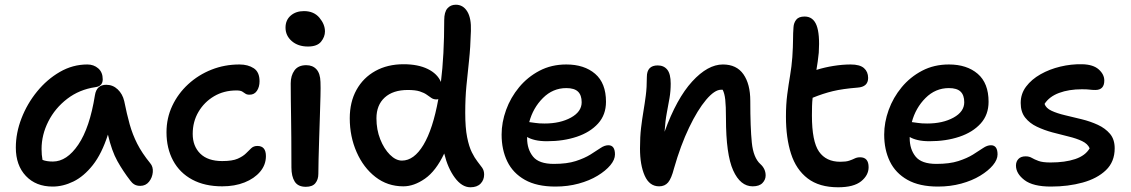

<svg xmlns="http://www.w3.org/2000/svg" viewBox="-20 -780 4788 813"><path d="M203 10Q132 10 89.5 -35Q47 -80 47 -155Q47 -217 71 -279Q95 -341 137 -392.5Q179 -444 233.5 -475.5Q288 -507 350 -507Q377 -507 396 -490.5Q415 -474 415 -444Q415 -415 384 -411Q316 -401 264.5 -361.5Q213 -322 184.5 -265.5Q156 -209 156 -149Q156 -136 157 -125Q158 -114 160 -103Q177 -96 204 -96Q263 -96 311.5 -167.5Q360 -239 382 -377Q389 -421 430 -421Q458 -421 478.5 -401.5Q499 -382 506 -352Q517 -297 529 -254Q541 -211 561 -171.5Q581 -132 616 -89Q629 -74 627 -51Q625 -28 611 -10.5Q597 7 574 7Q559 7 549 1Q539 -5 532 -15Q501 -55 477 -98Q453 -141 437 -210Q411 -129 373 -81Q335 -33 291 -11.5Q247 10 203 10Z M921 9Q847 9 794 -19.5Q741 -48 713 -100Q685 -152 685 -220Q685 -280 709.5 -332Q734 -384 777 -423.5Q820 -463 875.5 -485Q931 -507 994 -507Q1030 -507 1054.5 -491Q1079 -475 1079 -436Q1079 -412 1068 -395.5Q1057 -379 1037 -379Q1025 -379 1019 -383.5Q1013 -388 1005.5 -392.5Q998 -397 981 -397Q928 -397 886.5 -372.5Q845 -348 820.5 -306.5Q796 -265 796 -213Q796 -161 828 -129.5Q860 -98 921 -98Q964 -98 986.5 -108Q1009 -118 1021.5 -130.5Q1034 -143 1044 -152.5Q1054 -162 1070 -162Q1106 -162 1106 -119Q1106 -82 1081.5 -53Q1057 -24 1015.5 -7.5Q974 9 921 9Z M1275 11Q1242 11 1228 -11Q1214 -33 1214 -71Q1214 -145 1213.5 -196.5Q1213 -248 1212.5 -285.5Q1212 -323 1211.5 -356Q1211 -389 1211 -427Q1211 -460 1227 -482Q1243 -504 1277 -504Q1304 -504 1320 -486.5Q1336 -469 1337 -433Q1338 -411 1337 -372.5Q1336 -334 1334.5 -287.5Q1333 -241 1331.5 -194Q1330 -147 1329 -107Q1328 -67 1328 -44Q1328 -20 1315.5 -4.5Q1303 11 1275 11ZM1284 -583Q1242 -583 1215.5 -606Q1189 -629 1189 -663Q1189 -695 1211 -714Q1233 -733 1267 -733Q1309 -733 1332.5 -705Q1356 -677 1356 -647Q1356 -624 1339.5 -603.5Q1323 -583 1284 -583Z M1688 9Q1621 9 1570 -30.5Q1519 -70 1490 -136Q1461 -202 1461 -279Q1461 -348 1489.5 -399.5Q1518 -451 1569.5 -479.5Q1621 -508 1689 -508Q1750 -508 1791 -488Q1832 -468 1847 -433Q1854 -489 1857.5 -555Q1861 -621 1861 -695Q1861 -729 1874.5 -744.5Q1888 -760 1910 -760Q1941 -760 1958.5 -731.5Q1976 -703 1974 -649Q1972 -578 1966 -523Q1960 -468 1955 -416.5Q1950 -365 1950 -302Q1950 -239 1958 -199Q1966 -159 1978 -135Q1990 -111 2001.5 -96.5Q2013 -82 2021.5 -70Q2030 -58 2030 -41Q2030 -18 2015 -2.5Q2000 13 1972 13Q1936 13 1906 -27.5Q1876 -68 1861 -130Q1826 -56 1779.5 -23.5Q1733 9 1688 9ZM1574 -279Q1574 -231 1590 -190.5Q1606 -150 1631 -125Q1656 -100 1682 -100Q1733 -100 1773 -166.5Q1813 -233 1836 -360Q1832 -359 1828 -359Q1816 -359 1807 -365Q1798 -371 1787 -379Q1776 -387 1757.5 -393Q1739 -399 1707 -399Q1644 -399 1609 -367Q1574 -335 1574 -279Z M2332 10Q2253 10 2202.5 -18.5Q2152 -47 2128 -96.5Q2104 -146 2104 -210Q2104 -262 2123 -314.5Q2142 -367 2178 -410.5Q2214 -454 2264.5 -480.5Q2315 -507 2378 -507Q2454 -507 2500 -467.5Q2546 -428 2546 -349Q2546 -294 2512.5 -257Q2479 -220 2422.5 -201Q2366 -182 2296 -182Q2267 -182 2246 -187Q2225 -192 2212 -200V-195Q2212 -148 2237 -117Q2262 -86 2325 -86Q2381 -86 2418 -98Q2455 -110 2480 -125.5Q2505 -141 2522.5 -153Q2540 -165 2556 -165Q2584 -165 2584 -126Q2584 -104 2564.5 -80.5Q2545 -57 2510.5 -36Q2476 -15 2430 -2.5Q2384 10 2332 10ZM2378 -407Q2321 -407 2279 -365Q2237 -323 2221 -263Q2231 -262 2246.5 -259.5Q2262 -257 2286 -257Q2352 -257 2397.5 -282Q2443 -307 2443 -347Q2443 -377 2427.5 -392Q2412 -407 2378 -407Z M3167 9Q3115 9 3084.5 -58.5Q3054 -126 3054 -279Q3054 -331 3051 -358Q3048 -385 3040 -400Q3037 -400 3033 -400Q3006 -400 2970 -357.5Q2934 -315 2898 -240Q2862 -165 2834 -67Q2823 -24 2809 -7.5Q2795 9 2771 9Q2730 9 2710 -36Q2690 -81 2690 -151Q2690 -201 2694.5 -238.5Q2699 -276 2704.5 -308.5Q2710 -341 2714.5 -375.5Q2719 -410 2719 -454Q2719 -503 2765 -503Q2791 -503 2805.5 -485Q2820 -467 2820 -426Q2820 -394 2815 -365Q2810 -336 2803.5 -302Q2797 -268 2794 -222Q2845 -363 2911 -435Q2977 -507 3041 -507Q3099 -507 3128 -465.5Q3157 -424 3157 -353Q3157 -240 3163.5 -176Q3170 -112 3200 -85Q3222 -65 3222 -37Q3222 -19 3208.5 -5Q3195 9 3167 9Z M3529 13Q3449 13 3400 -24.5Q3351 -62 3329.5 -129Q3308 -196 3308 -286Q3308 -338 3313.5 -380Q3319 -422 3325.5 -460Q3332 -498 3335 -538Q3338 -584 3338 -612Q3338 -640 3340 -665Q3341 -683 3351.5 -696.5Q3362 -710 3387 -710Q3423 -710 3437.5 -673Q3452 -636 3447 -557Q3445 -537 3442.5 -519Q3440 -501 3437 -484Q3472 -495 3510 -501Q3548 -507 3582 -507Q3621 -507 3638.5 -491.5Q3656 -476 3656 -450Q3656 -412 3611 -409Q3548 -404 3506.5 -394Q3465 -384 3421 -366Q3419 -349 3418.5 -330.5Q3418 -312 3418 -291Q3418 -181 3448 -138Q3478 -95 3538 -95Q3562 -95 3575.5 -99.5Q3589 -104 3599 -109Q3609 -114 3622 -114Q3658 -114 3658 -72Q3658 -38 3626.5 -12.5Q3595 13 3529 13Z M3952 10Q3873 10 3822.5 -18.5Q3772 -47 3748 -96.5Q3724 -146 3724 -210Q3724 -262 3743 -314.5Q3762 -367 3798 -410.5Q3834 -454 3884.5 -480.5Q3935 -507 3998 -507Q4074 -507 4120 -467.5Q4166 -428 4166 -349Q4166 -294 4132.5 -257Q4099 -220 4042.5 -201Q3986 -182 3916 -182Q3887 -182 3866 -187Q3845 -192 3832 -200V-195Q3832 -148 3857 -117Q3882 -86 3945 -86Q4001 -86 4038 -98Q4075 -110 4100 -125.5Q4125 -141 4142.5 -153Q4160 -165 4176 -165Q4204 -165 4204 -126Q4204 -104 4184.5 -80.5Q4165 -57 4130.5 -36Q4096 -15 4050 -2.5Q4004 10 3952 10ZM3998 -407Q3941 -407 3899 -365Q3857 -323 3841 -263Q3851 -262 3866.5 -259.5Q3882 -257 3906 -257Q3972 -257 4017.5 -282Q4063 -307 4063 -347Q4063 -377 4047.5 -392Q4032 -407 3998 -407Z M4430 10Q4354 10 4318 -17.5Q4282 -45 4282 -79Q4282 -96 4292.5 -107Q4303 -118 4323 -118Q4338 -118 4349 -111.5Q4360 -105 4377.5 -98.5Q4395 -92 4428 -92Q4490 -92 4533 -106.5Q4576 -121 4594 -152Q4586 -171 4562 -182.5Q4538 -194 4504.5 -202Q4471 -210 4436 -219.5Q4401 -229 4370.5 -243.5Q4340 -258 4321 -282Q4302 -306 4302 -344Q4302 -383 4325 -413.5Q4348 -444 4386 -465.5Q4424 -487 4470 -498Q4516 -509 4562 -508Q4609 -507 4632.5 -486Q4656 -465 4656 -439Q4656 -399 4618 -399Q4605 -399 4594 -400.5Q4583 -402 4561 -402Q4506 -402 4464.5 -386.5Q4423 -371 4403 -340Q4409 -322 4432.5 -311Q4456 -300 4490 -292Q4524 -284 4560.5 -275Q4597 -266 4628.5 -251.5Q4660 -237 4680 -213.5Q4700 -190 4700 -152Q4700 -95 4663 -59.5Q4626 -24 4564.5 -7Q4503 10 4430 10Z"/></svg>

Font: Shantell Sans Normal
Style: Regular
Weight: 500
Designer: Stephen Nixon, Anya Danilova, Shantell Martin
Foundry: Arrow Type
Version: Version 1.009;[a7da0bfa3]